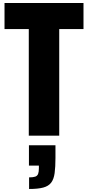

<svg xmlns="http://www.w3.org/2000/svg" viewBox="-20 -856 574 1274"><path d="M171 44V-663H10V-836H534V-663H373V44ZM173 398V321Q200 321 214 316Q228 311 233 297.5Q238 284 238 261V243H172V108H348V192Q348 252 342.5 292.5Q337 333 319.5 356Q302 379 267 388.5Q232 398 173 398Z"/></svg>

Font: Farlight84_Sys_V01
Style: Bold
Weight: 700
Designer: Monotype Design Team, Nadine Chahine and Nizar Qandah
Foundry: Monotype Imaging Inc.
Version: Version 2.004;October 31, 2024;FontCreator 14.0.0.2814 64-bi